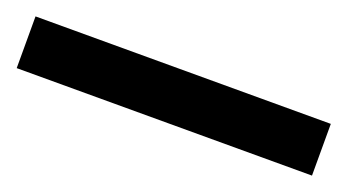

<svg xmlns="http://www.w3.org/2000/svg" viewBox="-29 -953 542 300"><g transform="rotate(20 242.5 -803.0)"><path d="M488 -760H-3V-846H488Z"/></g></svg>

Font: Noto Sans Khmer UI SemiCondensed SemiBold
Style: Regular
Weight: 600
Width: 4
Designer: Danh Hong and the Monotype Design Team
Foundry: Monotype Imaging Inc.
Version: Version 2.002; ttfautohint (v1.8.4.7-5d5b)